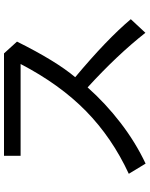

<svg xmlns="http://www.w3.org/2000/svg" viewBox="86 -765 748 960"><g transform="rotate(-90 460.0 -285.0)"><path d="M776 68Q665 -73 503 -221Q423 -131 325.5 -56Q228 19 122 69L71 -15Q252 -99 385 -229.5Q518 -360 620 -556H161V-639H673L732 -574Q635 -379 554 -283Q743 -125 844 -5Z"/></g></svg>

Font: LINE Seed Sans KR Regular
Style: Regular
Weight: 400
Designer: LINE VX Design & Sandoll Inc & Dalton Maag Ltd
Foundry: Sandoll Inc.
Version: Version 1.000